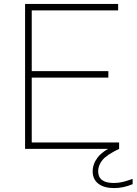

<svg xmlns="http://www.w3.org/2000/svg" viewBox="-20 -760 697 980"><path d="M108 0V-740H583V-707H142V-397H533V-364H142V-33H588V0ZM563 200Q510 200 481.5 177.2Q453 154.5 453 115Q453 76.5 479.2 42.8Q505.5 9 576 -24L588 0Q524.5 30 502.8 57Q481 84 481 114Q481 174 561 174Q584.5 174 606.2 168.8Q628 163.5 657 153V180Q609.5 200 563 200Z"/></svg>

Font: Encode Sans Expanded Thin
Style: Regular
Weight: 100
Width: 7
Designer: Multiple Designers
Foundry: Impallari Type
Version: Version 3.000; ttfautohint (v1.8.3) -l 8 -r 50 -G 200 -x 14 